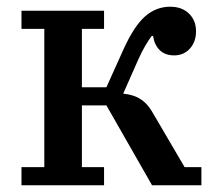

<svg xmlns="http://www.w3.org/2000/svg" viewBox="-20 -552 635 572"><path d="M44 -54H112V-466H44V-520H290V-466H224V-292H297L347 -403Q379 -474 412 -503Q445 -532 487 -532Q522 -532 543 -511.5Q564 -491 564 -459Q564 -427 545.5 -407Q527 -387 499 -387Q472 -387 456 -402.5Q440 -418 436 -445H432Q423 -433 413 -416Q403 -399 393 -377L347 -273Q379 -270 400.5 -255.5Q422 -241 438 -211L530 -54H580V0H433L297 -238H224V-54H290V0H44Z"/></svg>

Font: IBM Plex Serif Medium
Style: Regular
Weight: 500
Designer: Mike Abbink, Paul van der Laan, Pieter van Rosmalen
Foundry: Bold Monday
Version: Version 2.5